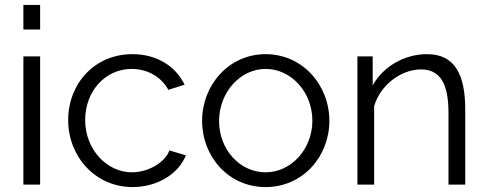

<svg xmlns="http://www.w3.org/2000/svg" viewBox="-20 -750 1980 780"><path d="M75 -630H143V-730H75ZM75 0H143V-521H75Z M519 10C619 10 706 -44 735 -119L668 -139C652 -91 583 -50 516 -50C413 -50 326 -144 326 -262C326 -381 409 -470 515 -470C579 -470 635 -438 664 -385L730 -406C693 -482 616 -530 518 -530C364 -530 257 -410 257 -262C257 -114 367 10 519 10Z M801 -259C801 -114 908 10 1059 10C1210 10 1318 -114 1318 -259C1318 -405 1209 -530 1059 -530C910 -530 801 -405 801 -259ZM1059 -50C955 -50 870 -142 870 -258C870 -375 956 -470 1059 -470C1163 -470 1249 -376 1249 -260C1249 -144 1163 -50 1059 -50Z M1870 0V-305C1870 -442 1831 -530 1715 -530C1622 -530 1536 -479 1494 -403V-521H1432V0H1500V-319C1525 -405 1610 -468 1690 -468C1766 -468 1802 -414 1802 -291V0Z"/></svg>

Font: FIGSv2-sans-serif
Style: Regular
Weight: 400
Designer: Matt McInerney, Pablo Impallari, Rodrigo Fuenzalida,Mirko Velimirovic
Foundry: Matt McInerney, Pablo Impallari, Rodrigo Fuenzalida
Version: Version 4.021;hotconv 1.0.109;makeotfexe 2.5.65596